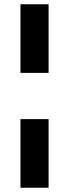

<svg xmlns="http://www.w3.org/2000/svg" viewBox="-20 -703 324 901"><path d="M76 -683H208V-361H76ZM76 -144H208V178H76Z"/></svg>

Font: Montserrat Ace
Style: Bold
Weight: 700
Designer: Julieta Ulanovsky
Foundry: Julieta Ulanovsky
Version: Version 1